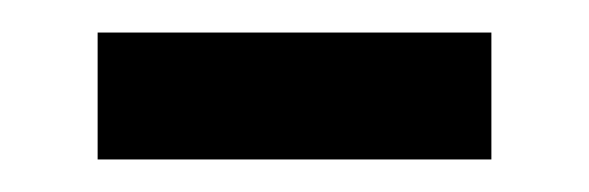

<svg xmlns="http://www.w3.org/2000/svg" viewBox="-20 -327 362 118"><path d="M40 -229V-307H282V-229Z"/></svg>

Font: Noto Sans Kawi
Style: Regular
Weight: 400
Designer: Fadhl Haqq
Version: Version 1.000